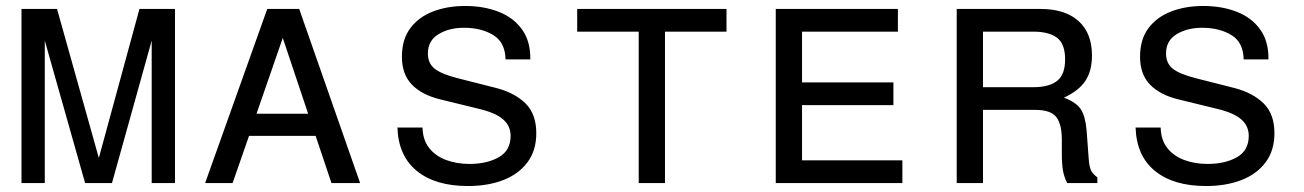

<svg xmlns="http://www.w3.org/2000/svg" viewBox="-20 -613 4366 643"><path d="M52 0V-583H171L311 -84L447 -583H566V0H488V-477L355 0H265L130 -477V0Z M759 0H667L875 -583H982L1186 0H1090L1037 -158H814ZM839 -232H1012L927 -486Z M1673 -414Q1672 -471 1632 -495.5Q1592 -520 1534 -520Q1484 -520 1448.5 -498.5Q1413 -477 1413 -434Q1413 -401 1435.5 -383Q1458 -365 1513 -351L1643 -318Q1704 -302 1740 -266.5Q1776 -231 1776 -167Q1776 -109 1746.5 -69.5Q1717 -30 1665.5 -10Q1614 10 1547 10Q1438 10 1376 -40.5Q1314 -91 1311 -186H1395Q1396 -144 1417.5 -117Q1439 -90 1474.5 -77Q1510 -64 1552 -64Q1611 -64 1650.5 -86.5Q1690 -109 1690 -158Q1690 -192 1664 -214Q1638 -236 1582 -249L1455 -280Q1393 -295 1359.5 -329.5Q1326 -364 1326 -423Q1326 -481 1354 -518.5Q1382 -556 1430 -574.5Q1478 -593 1538 -593Q1600 -593 1650 -573.5Q1700 -554 1728.5 -514Q1757 -474 1756 -414Z M2413 -507H2207V0H2119V-507H1913V-583H2413Z M2972 -261H2666V-76H3002V0H2578V-583H2987V-507H2666V-337H2972Z M3184 0V-583H3465Q3547 -583 3592 -542.5Q3637 -502 3637 -427Q3637 -376 3615 -342.5Q3593 -309 3543 -286Q3585 -270 3600 -246.5Q3615 -223 3619 -176L3626 -82Q3628 -54 3634 -42Q3640 -30 3655 -19V0H3554Q3544 -19 3540 -41Q3536 -63 3536 -97V-145Q3536 -197 3517.5 -221Q3499 -245 3447 -245H3272V0ZM3272 -321H3441Q3493 -321 3520 -342Q3547 -363 3547 -414Q3547 -466 3520 -486.5Q3493 -507 3441 -507H3272Z M4145 -414Q4144 -471 4104 -495.5Q4064 -520 4006 -520Q3956 -520 3920.5 -498.5Q3885 -477 3885 -434Q3885 -401 3907.5 -383Q3930 -365 3985 -351L4115 -318Q4176 -302 4212 -266.5Q4248 -231 4248 -167Q4248 -109 4218.5 -69.5Q4189 -30 4137.5 -10Q4086 10 4019 10Q3910 10 3848 -40.5Q3786 -91 3783 -186H3867Q3868 -144 3889.5 -117Q3911 -90 3946.5 -77Q3982 -64 4024 -64Q4083 -64 4122.5 -86.5Q4162 -109 4162 -158Q4162 -192 4136 -214Q4110 -236 4054 -249L3927 -280Q3865 -295 3831.5 -329.5Q3798 -364 3798 -423Q3798 -481 3826 -518.5Q3854 -556 3902 -574.5Q3950 -593 4010 -593Q4072 -593 4122 -573.5Q4172 -554 4200.5 -514Q4229 -474 4228 -414Z"/></svg>

Font: Fragment Mono SC
Style: Regular
Weight: 400
Monospace: yes
Designer: Wei Huang based on Nimbus Sans by URW Studio, based on Helvetica by Max Miedinger.
Foundry: Wei Huang
Version: Version 1.012; ttfautohint (v1.8.4.7-5d5b)